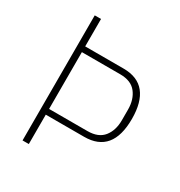

<svg xmlns="http://www.w3.org/2000/svg" viewBox="-166 -813 870 928"><g transform="rotate(30 269.0 -349.0)"><path d="M94 0V-698H129V-545H343Q422 -545 461 -496.5Q500 -448 500 -354Q500 -164 343 -164H129V0ZM129 -196H343Q404 -196 432.5 -232Q461 -268 461 -324V-384Q461 -440 432.5 -476.5Q404 -513 343 -513H129Z"/></g></svg>

Font: IBM Plex Sans Condensed ExtraLight
Style: Regular
Weight: 200
Width: 3
Designer: Mike Abbink, Paul van der Laan, Pieter van Rosmalen
Foundry: Bold Monday
Version: Version 1.3